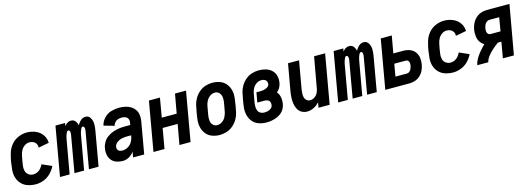

<svg xmlns="http://www.w3.org/2000/svg" viewBox="-1 -1265 5503 2000"><g transform="rotate(-15 2750.0 -265.0)"><path d="M219 8Q175 8 134.5 -4.5Q94 -17 65.5 -46Q37 -75 24.5 -115Q12 -155 16 -199Q20 -243 27 -287Q35 -332 48.5 -377.5Q62 -423 94 -461.5Q126 -500 171.5 -519Q217 -538 262 -538Q311 -538 356 -519.5Q401 -501 428.5 -462.5Q456 -424 457 -375L342 -353Q345 -375 334.5 -394Q324 -413 304 -422.5Q284 -432 262 -432Q236 -432 211.5 -415.5Q187 -399 173.5 -374.5Q160 -350 154.5 -323.5Q149 -297 144 -271Q139 -242 135 -213Q131 -184 138 -157Q145 -130 167.5 -114Q190 -98 219 -98Q241 -98 263 -108.5Q285 -119 300.5 -138Q316 -157 326 -178L431 -132Q411 -91 378.5 -58Q346 -25 303.5 -8.5Q261 8 219 8Z M478 0 571 -530H675L669 -497Q673 -503 678 -508Q705 -538 740 -538Q774 -538 792 -508Q803 -490 807 -470Q818 -490 834 -508Q861 -538 896 -538Q930 -538 947.5 -508Q965 -478 965.5 -444.5Q966 -411 960 -376L894 0H790L859 -394Q861 -405 861 -415Q861 -425 857 -435.5Q853 -446 843 -446Q831 -446 824 -432Q817 -418 813 -406Q809 -394 806 -382Q803 -370 801 -357L738 0H634L703 -394Q705 -405 705 -415Q705 -425 701 -435.5Q697 -446 687 -446Q675 -446 668 -432Q661 -418 657 -406Q653 -394 650 -382Q647 -370 645 -357L582 0Z M1154 8Q1119 8 1086.5 -3.5Q1054 -15 1033.5 -40.5Q1013 -66 1007 -100.5Q1001 -135 1008 -170Q1013 -202 1030.5 -231.5Q1048 -261 1076.5 -281.5Q1105 -302 1137 -313.5Q1169 -325 1200.5 -329.5Q1232 -334 1265 -334H1325L1330 -361Q1334 -381 1325 -399.5Q1316 -418 1297.5 -425Q1279 -432 1258 -432Q1238 -432 1218.5 -426Q1199 -420 1184.5 -404Q1170 -388 1166 -368L1054 -400Q1063 -443 1096 -478Q1129 -513 1172 -525.5Q1215 -538 1258 -538Q1291 -538 1323 -531.5Q1355 -525 1382 -508.5Q1409 -492 1426.5 -466.5Q1444 -441 1448 -408Q1452 -375 1446 -342L1386 0H1266L1277 -60Q1271 -52 1265 -45Q1243 -20 1213.5 -6Q1184 8 1154 8ZM1179 -98Q1210 -98 1239.5 -115.5Q1269 -133 1285 -162Q1297 -185 1303 -208V-210L1306 -228H1265Q1237 -228 1209 -223Q1181 -218 1155 -199.5Q1129 -181 1124 -153Q1121 -138 1127.5 -123.5Q1134 -109 1148.5 -103.5Q1163 -98 1179 -98Z M1486 0 1579 -530H1698L1662 -323H1823L1860 -530H1979L1886 0H1766L1805 -217H1643L1605 0Z M2201 8Q2159 8 2120 -6Q2081 -20 2056 -50.5Q2031 -81 2021 -120.5Q2011 -160 2015.5 -202.5Q2020 -245 2028 -287Q2034 -324 2042.5 -360Q2051 -396 2071 -429.5Q2091 -463 2122 -489Q2153 -515 2189 -526.5Q2225 -538 2263 -538H2264Q2306 -538 2344.5 -524Q2383 -510 2408.5 -479.5Q2434 -449 2444 -409.5Q2454 -370 2449 -327.5Q2444 -285 2437 -243Q2431 -206 2422.5 -170Q2414 -134 2393.5 -100Q2373 -66 2342 -40.5Q2311 -15 2274 -3.5Q2237 8 2201 8ZM2202 -98Q2229 -98 2253 -114Q2277 -130 2290.5 -154.5Q2304 -179 2310 -205Q2316 -231 2320 -257Q2325 -284 2329.5 -312Q2334 -340 2330.5 -367Q2327 -394 2308.5 -413Q2290 -432 2263 -432Q2236 -432 2212 -416Q2188 -400 2174 -375.5Q2160 -351 2154.5 -325Q2149 -299 2145 -273Q2140 -246 2135.5 -218Q2131 -190 2134 -163Q2137 -136 2155.5 -117Q2174 -98 2202 -98Z M2704 8Q2662 8 2622.5 -5.5Q2583 -19 2557.5 -49Q2532 -79 2521.5 -119Q2511 -159 2515.5 -202Q2520 -245 2528 -287Q2534 -324 2542.5 -360.5Q2551 -397 2571.5 -430.5Q2592 -464 2623 -490Q2654 -516 2691.5 -527Q2729 -538 2765 -538Q2803 -538 2839.5 -527.5Q2876 -517 2902.5 -492Q2929 -467 2938 -430Q2947 -393 2940 -355Q2936 -328 2921 -303Q2908 -282 2889 -267Q2909 -243 2916 -211Q2924 -173 2917 -135Q2913 -108 2899 -82.5Q2885 -57 2861.5 -39Q2838 -21 2811.5 -11Q2785 -1 2758 3.5Q2731 8 2704 8ZM2706 -98Q2725 -98 2744.5 -102Q2764 -106 2781 -119.5Q2798 -133 2801 -152Q2804 -170 2798 -186.5Q2792 -203 2776 -210Q2760 -217 2743 -217H2664L2683 -323H2724Q2743 -323 2762.5 -326.5Q2782 -330 2801.5 -342Q2821 -354 2824 -373Q2827 -390 2819.5 -405Q2812 -420 2796.5 -426Q2781 -432 2764 -432Q2738 -432 2713 -416.5Q2688 -401 2674 -376.5Q2660 -352 2654.5 -325.5Q2649 -299 2645 -273Q2641 -251 2637 -228.5Q2633 -206 2633 -183.5Q2633 -161 2640 -141Q2647 -121 2665.5 -109.5Q2684 -98 2706 -98Z M3143 8Q3110 8 3083 -8Q3056 -24 3042 -52Q3028 -80 3023.5 -111.5Q3019 -143 3020.5 -176Q3022 -209 3028 -241L3079 -530H3198L3144 -223Q3141 -202 3140.5 -181.5Q3140 -161 3145.5 -142Q3151 -123 3166.5 -110.5Q3182 -98 3203 -98Q3228 -98 3250.5 -113Q3273 -128 3285 -151Q3297 -174 3301 -200L3360 -530H3479L3386 0H3266L3276 -58L3275 -56Q3250 -26 3214.5 -9Q3179 8 3143 8Z M3478 0 3571 -530H3675L3669 -497Q3673 -503 3678 -508Q3705 -538 3740 -538Q3774 -538 3792 -508Q3803 -490 3807 -470Q3818 -490 3834 -508Q3861 -538 3896 -538Q3930 -538 3947.5 -508Q3965 -478 3965.5 -444.5Q3966 -411 3960 -376L3894 0H3790L3859 -394Q3861 -405 3861 -415Q3861 -425 3857 -435.5Q3853 -446 3843 -446Q3831 -446 3824 -432Q3817 -418 3813 -406Q3809 -394 3806 -382Q3803 -370 3801 -357L3738 0H3634L3703 -394Q3705 -405 3705 -415Q3705 -425 3701 -435.5Q3697 -446 3687 -446Q3675 -446 3668 -432Q3661 -418 3657 -406Q3653 -394 3650 -382Q3647 -370 3645 -357L3582 0Z M3986 0 4079 -530H4198L4165 -345H4273Q4310 -345 4343.5 -332Q4377 -319 4397.5 -291.5Q4418 -264 4423 -228Q4428 -192 4421 -156Q4416 -126 4402.5 -96.5Q4389 -67 4364.5 -44Q4340 -21 4309.5 -10.5Q4279 0 4249 0ZM4124 -106H4249Q4264 -106 4277 -117.5Q4290 -129 4296 -143.5Q4302 -158 4305 -173Q4308 -188 4307 -202.5Q4306 -217 4297 -228Q4288 -239 4273 -239H4147Z M4719 8Q4675 8 4634.5 -4.5Q4594 -17 4565.5 -46Q4537 -75 4524.5 -115Q4512 -155 4516 -199Q4520 -243 4527 -287Q4535 -332 4548.5 -377.5Q4562 -423 4594 -461.5Q4626 -500 4671.5 -519Q4717 -538 4762 -538Q4811 -538 4856 -519.5Q4901 -501 4928.5 -462.5Q4956 -424 4957 -375L4842 -353Q4845 -375 4834.5 -394Q4824 -413 4804 -422.5Q4784 -432 4762 -432Q4736 -432 4711.5 -415.5Q4687 -399 4673.5 -374.5Q4660 -350 4654.5 -323.5Q4649 -297 4644 -271Q4639 -242 4635 -213Q4631 -184 4638 -157Q4645 -130 4667.5 -114Q4690 -98 4719 -98Q4741 -98 4763 -108.5Q4785 -119 4800.5 -138Q4816 -157 4826 -178L4931 -132Q4911 -91 4878.5 -58Q4846 -25 4803.5 -8.5Q4761 8 4719 8Z M4978 0Q4992 -81 5106 -193Q5083 -205 5067 -227Q5046 -255 5041 -292.5Q5036 -330 5042 -368Q5048 -399 5062 -429.5Q5076 -460 5101.5 -484Q5127 -508 5158.5 -519Q5190 -530 5222 -530H5467L5373 0H5254L5284 -172H5246Q5109 -70 5097 0ZM5303 -278 5328 -424H5222Q5205 -424 5190.5 -412Q5176 -400 5169 -383.5Q5162 -367 5159 -350.5Q5156 -334 5157 -318Q5158 -302 5168.5 -290Q5179 -278 5195 -278Z"/></g></svg>

Font: Iosevka SS08
Style: Bold Italic
Weight: 700
Italic angle: -10°
Monospace: yes
Designer: Belleve Invis
Foundry: Belleve Invis
Version: 2.1.0; ttfautohint (v1.8.2)